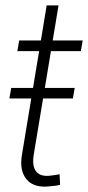

<svg xmlns="http://www.w3.org/2000/svg" viewBox="-20 -694 330 719"><path d="M259.8 -364.7 252.9 -325.2H15.1L22 -364.7ZM289.6 -542.5 282.7 -502.4H44.9L51.8 -542.5ZM154.8 -673.8H199.2L106.4 -115.2Q99.1 -70.3 116.7 -50.3Q134.3 -30.3 174.8 -37.1Q180.7 -37.6 188.5 -38.8Q196.3 -40 203.1 -41.5L205.1 -2Q197.3 0 188 1.5Q178.7 2.9 168.9 3.4Q108.4 11.2 80.3 -21.5Q52.2 -54.2 62 -113.3Z"/></svg>

Font: Inter 16pt ExtraLight
Style: Italic
Weight: 250
Italic angle: -9.3988°
Version: Version 4.001;git-66647c0bb